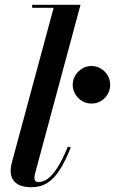

<svg xmlns="http://www.w3.org/2000/svg" viewBox="-20 -770 479 800"><path d="M111 10Q66.5 10 45.5 -8.5Q24.5 -27 24.5 -57Q24.5 -69.5 26.5 -79.8Q28.5 -90 30.5 -97L203.5 -737.5H114V-750H315.5L125.5 -45Q124.5 -41 124 -36.5Q123.5 -32 123.5 -28.5Q123.5 -11.5 140 -11.5Q159.5 -11.5 178.8 -25.2Q198 -39 219 -71.2Q240 -103.5 263 -159.5L275 -155.5Q252 -98.5 228.8 -62Q205.5 -25.5 177.2 -7.8Q149 10 111 10ZM361.5 -338.5Q340 -338.5 322.2 -349Q304.5 -359.5 293.8 -377.5Q283 -395.5 283 -416.5Q283 -438 293.8 -455.8Q304.5 -473.5 322.2 -484.2Q340 -495 361.5 -495Q383 -495 400.5 -484.2Q418 -473.5 428.5 -455.8Q439 -438 439 -416.5Q439 -395 428.5 -377.2Q418 -359.5 400.5 -349Q383 -338.5 361.5 -338.5Z"/></svg>

Font: Bodoni Moda 18pt SemiBold
Style: Italic
Weight: 600
Italic angle: -13°
Designer: Owen Earl
Foundry: indestructible type
Version: Version 2.005